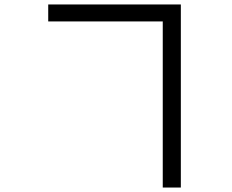

<svg xmlns="http://www.w3.org/2000/svg" viewBox="-20 -790 1040 860"><path d="M709 -694V50H790V-770H196V-694Z"/></svg>

Font: Noto Sans CJK JP Regular
Style: Regular
Weight: 400
Designer: Ryoko NISHIZUKA (kana & ideographs); Paul D. Hunt (Latin, Greek & Cyrillic); Wenlong ZHANG (bopomofo); Sandoll Communica
Foundry: Adobe Systems Incorporated
Version: Version 1.001;PS 1.001;hotconv 1.0.78;makeotf.lib2.5.61930